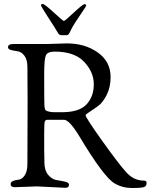

<svg xmlns="http://www.w3.org/2000/svg" viewBox="-20 -932 758 960"><path d="M194 -912C188 -912 185 -910 185 -906C185 -902 196.3 -882.7 219 -848C241.7 -813.3 258.7 -786.3 270 -767C274 -759.7 280 -756 288 -756H313C317 -756 320.7 -758 324 -762C326 -764 330 -771.7 336 -785C342 -798.3 365.7 -835.3 407 -896C409.7 -901.3 411 -904.3 411 -905C411 -909 408.2 -911 402.5 -911C396.8 -911 379 -897 349 -869C319 -841 302.5 -827 299.5 -827C296.5 -827 279.7 -841.2 249 -869.5C218.3 -897.8 200 -912 194 -912ZM118 -428 117 -113C117 -88.3 112.7 -69.3 104 -56C95.3 -42.7 85.7 -35.3 75 -34C47 -30.7 33 -23.3 33 -12C33 -1.3 40 4 54 4L164 0L307 7C319 7 325 1.7 325 -9C325 -15.7 318.7 -20.5 306 -23.5C293.3 -26.5 279.2 -29.2 263.5 -31.5C247.8 -33.8 233.7 -42.5 221 -57.5C208.3 -72.5 202 -93.7 202 -121V-130L201 -183V-264C201 -296.7 201.8 -316.3 203.5 -323C205.2 -329.7 210 -333 218 -333H300C317.3 -333 342 -307 374 -255C457.3 -115.7 517 -35.7 553 -15C579 0.3 608.2 8 640.5 8C672.8 8 693 6.3 701 3C709 -0.3 713 -7 713 -17C713 -25 708.3 -29 699 -29C663 -29 632.3 -44.7 607 -76C586.3 -98 548 -148.2 492 -226.5C436 -304.8 408 -348 408 -356C408 -358.7 414.5 -364.2 427.5 -372.5C440.5 -380.8 454.8 -390.7 470.5 -402C486.2 -413.3 500.5 -431.8 513.5 -457.5C526.5 -483.2 533 -513 533 -547C533 -598.3 511.7 -639.2 469 -669.5C426.3 -699.8 375 -715 315 -715L215 -712H49C29.7 -712 20 -706.7 20 -696C20 -689.3 25 -684.7 35 -682C45 -679.3 56.2 -677.2 68.5 -675.5C80.8 -673.8 92 -666.5 102 -653.5C112 -640.5 117 -621.7 117 -597ZM201 -536V-564C201 -611.3 203.7 -641.5 209 -654.5C214.3 -667.5 229.3 -674 254 -674C319.3 -674 368.2 -657 400.5 -623C432.8 -589 449 -551.5 449 -510.5C449 -469.5 436.8 -436 412.5 -410C388.2 -384 347.7 -371 291 -371H252C233.3 -371 219 -374 209 -380C205 -382.7 202.7 -392.2 202 -408.5C201.3 -424.8 201 -467.3 201 -536Z"/></svg>

Font: Sorts Mill Goudy
Style: Regular
Weight: 400
Version: Version 003.101